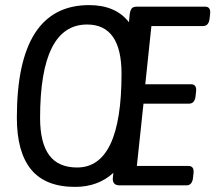

<svg xmlns="http://www.w3.org/2000/svg" viewBox="-20 -726 843 752"><path d="M274 6Q158 6 102 -62Q46 -130 46 -265Q46 -706 329 -706Q433 -706 485 -639L488 -670Q490 -685 495.5 -692.5Q501 -700 517 -700H783Q806 -700 803 -672L801 -654Q798 -624 775 -624H573L549 -396H728Q751 -396 748 -368L746 -350Q743 -320 720 -320H542L516 -76H718Q741 -76 738 -48L736 -30Q733 0 710 0H449Q419 0 422 -30L424 -49Q364 6 274 6ZM282 -70Q456 -70 456 -437Q456 -630 321 -630Q137 -630 137 -264Q137 -167 172.5 -118.5Q208 -70 282 -70Z"/></svg>

Font: Asap Condensed Condensed Regular
Style: Italic
Weight: 400
Width: 3
Italic angle: -6°
Designer: Pablo Cosgaya
Foundry: Omnibus-Type
Version: Version 3.001; ttfautohint (v1.8.4.7-5d5b)